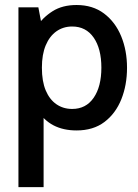

<svg xmlns="http://www.w3.org/2000/svg" viewBox="-20 -524 566 786"><path d="M55.5 242V-494H137L156 -394.5L125.5 -410.5Q155.5 -453 195.5 -478.2Q235.5 -503.5 293.5 -503.5Q359.5 -503.5 405.8 -468.8Q452 -434 476 -375.8Q500 -317.5 500 -246.5Q500 -176 476.8 -117.8Q453.5 -59.5 407.8 -24.8Q362 10 293.5 10Q239 10 198.8 -11Q158.5 -32 132 -75.5L158.5 -95V242ZM275.5 -78Q332 -78 363.5 -123.8Q395 -169.5 395 -247Q395 -324.5 363.5 -370Q332 -415.5 275.5 -415.5Q239 -415.5 211 -395.8Q183 -376 167.2 -338.5Q151.5 -301 151.5 -247Q151.5 -191 167.2 -153.8Q183 -116.5 211 -97.2Q239 -78 275.5 -78Z"/></svg>

Font: Cabin SemiCondensedMedium
Style: Regular
Weight: 500
Width: 4
Designer: Pablo Impallari
Foundry: Pablo Impallari. http://www.impallari.com Igino Marini. http://www.ikern.com
Version: Version 3.001